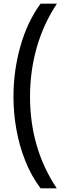

<svg xmlns="http://www.w3.org/2000/svg" viewBox="-20 -819 362 1055"><path d="M54 -287Q54 -430 92 -564.5Q130 -699 203 -799H293Q220 -690 182.5 -560Q145 -430 145 -288Q145 -4 292 216H203Q152 148 119 65Q86 -18 70 -108Q54 -198 54 -287Z"/></svg>

Font: Noto Sans Sinhala SemiCondensed Medium
Style: Regular
Weight: 500
Width: 4
Designer: Jelle Bosma - Monotype Design Team
Foundry: Monotype Imaging Inc.
Version: Version 2.006; ttfautohint (v1.8.4.7-5d5b)